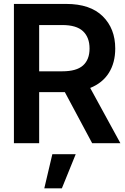

<svg xmlns="http://www.w3.org/2000/svg" viewBox="-20 -748 653 1003"><path d="M52.7 0V-727.5H325.7Q451.2 -727.5 516.6 -663.1Q582 -598.6 582 -494.6Q582 -420.4 548.8 -367.4Q515.6 -314.5 451.2 -288.6L608.9 0H461.4L318.8 -266.6H184.6V0ZM305.2 -617.2H184.6V-375.5H305.7Q379.4 -375.5 413.6 -406Q447.8 -436.5 447.8 -494.6Q447.8 -552.7 413.6 -585Q379.4 -617.2 305.2 -617.2ZM211.4 235.8 253.4 57.6H375.5L303.2 235.8Z"/></svg>

Font: Inter Tight SemiBold
Style: Regular
Weight: 600
Designer: Rasmus Andersson
Foundry: rsms
Version: Version 3.004; ttfautohint (v1.8.4.7-5d5b)